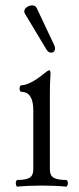

<svg xmlns="http://www.w3.org/2000/svg" viewBox="-20 -694 296 718"><path d="M39.1 -8.8Q39.1 -13.7 40.8 -17.3Q42.5 -21 45.4 -21Q76.7 -21 90.6 -29.3Q104.5 -37.6 104.5 -60.5V-281.2Q104.5 -350.6 59.6 -350.6Q56.6 -350.6 54.9 -354.2Q53.2 -357.9 53.2 -362.8Q53.2 -368.2 54.9 -371.6Q56.6 -375 59.6 -375Q74.7 -375 97.4 -386.7Q120.1 -398.4 143.6 -418Q159.2 -431.2 164.6 -431.2Q168.9 -431.2 168.9 -417.5Q166.5 -382.8 166.5 -345.2V-60.5Q166.5 -37.6 180.9 -29.3Q195.3 -21 227.1 -21Q230 -21 231.9 -17.3Q233.9 -13.7 233.9 -8.8Q233.9 -3.9 231.9 0Q230 3.9 227.1 3.9Q186.5 0 136.2 0Q85.9 0 45.4 3.9Q42.5 3.9 40.8 0.2Q39.1 -3.4 39.1 -8.8ZM70.8 -651.4Q70.8 -660.6 80.1 -667.2Q89.4 -673.8 100.1 -673.8Q112.3 -673.8 117.2 -664.1L183.1 -524.4Q186 -518.1 186 -512.7Q186 -505.9 181.9 -501.5Q177.7 -497.1 171.4 -497.1Q161.6 -497.1 154.3 -507.8L72.8 -643.6Q70.8 -647.5 70.8 -651.4Z"/></svg>

Font: JuniusX Light
Style: Regular
Weight: 300
Designer: Peter S. Baker
Foundry: Briery Creek Software
Version: Version 1.008